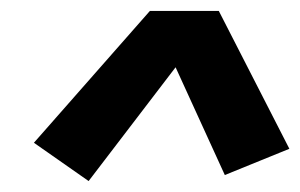

<svg xmlns="http://www.w3.org/2000/svg" viewBox="-20 -764 549 351"><path d="M142 -433 42 -503 254 -744H380L509 -492L391 -444L301 -641Z"/></svg>

Font: Iosevka Term Curly Extrabold
Style: Italic
Weight: 800
Italic angle: -9°
Designer: Belleve Invis
Foundry: Belleve Invis
Version: Version 32.3.0